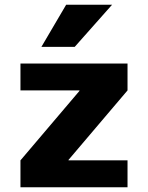

<svg xmlns="http://www.w3.org/2000/svg" viewBox="-20 -787 622 807"><path d="M258 -767H451L294 -590H154ZM268 -113H516V0H66V-113L314 -405V-407H66V-520H516V-407L268 -115Z"/></svg>

Font: Mplus 1p ExtraBold
Style: Regular
Weight: 800
Version: Version 1.061